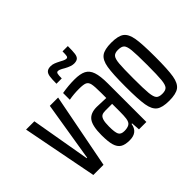

<svg xmlns="http://www.w3.org/2000/svg" viewBox="-139 -960 1229 1229"><g transform="rotate(-45 475.5 -345.5)"><path d="M106 0 7 -510H82L152 -106H156L222 -510H297L198 0Z M323 -144Q323 -226 347.5 -259.5Q372 -293 429 -293Q453 -293 513 -290V-337Q513 -395 508 -417.5Q503 -440 487 -447.5Q471 -455 431 -455Q383 -455 340 -447V-508Q397 -518 453 -518Q504 -518 532.5 -503.5Q561 -489 573.5 -452.5Q586 -416 586 -348V0H519L515 -58H510Q500 8 428 8Q386 8 364 -6Q342 -20 332.5 -52Q323 -84 323 -144ZM510 -107Q513 -129 513 -168V-201V-237H451Q431 -237 419.5 -230.5Q408 -224 402 -204.5Q396 -185 396 -147Q396 -96 405.5 -77Q415 -58 446 -58Q473 -58 489.5 -67.5Q506 -77 510 -107ZM405 -686Q420 -686 434.5 -680.5Q449 -675 470 -664Q473 -662 487 -655Q501 -648 511 -648Q521 -648 523.5 -659Q526 -670 526 -699H574Q574 -654 571 -632Q568 -610 557 -600.5Q546 -591 523 -591Q499 -591 461 -612Q459 -613 443.5 -622Q428 -631 415 -631Q406 -631 403 -620Q400 -609 400 -580H352Q352 -622 355.5 -644Q359 -666 370.5 -676Q382 -686 405 -686Z M651 -255Q651 -371 660 -424Q669 -477 696.5 -497.5Q724 -518 786 -518Q848 -518 875.5 -497.5Q903 -477 912 -424Q921 -371 921 -255Q921 -139 912 -86Q903 -33 875.5 -12.5Q848 8 786 8Q724 8 696.5 -12.5Q669 -33 660 -86Q651 -139 651 -255ZM848 -255Q848 -351 844 -390Q840 -429 827.5 -442Q815 -455 783 -455Q755 -455 743 -441Q731 -427 727.5 -387.5Q724 -348 724 -255Q724 -160 728 -121Q732 -82 744 -68.5Q756 -55 786 -55Q816 -55 828 -68.5Q840 -82 844 -121Q848 -160 848 -255Z"/></g></svg>

Font: Saira Ultra Condensed Medium
Style: Regular
Weight: 500
Width: 1
Designer: Hector Gatti with collaboration of the Omnibus-Type team
Foundry: Omnibus-Type
Version: Version 1.001; ttfautohint (v1.8)